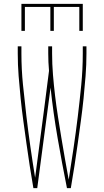

<svg xmlns="http://www.w3.org/2000/svg" viewBox="-20 -975 540 995"><path d="M91 -815V-955H409V-815H391V-939H259V-815H241V-939H109V-815ZM153 0Q143 -58 134 -116Q125 -174 117 -232Q109 -290 101 -348Q93 -406 87 -464.5Q81 -523 76.5 -581.5Q72 -640 72 -698V-735H91V-698Q91 -617 99 -536.5Q107 -456 116.5 -375.5Q126 -295 137.5 -214.5Q149 -134 162 -54L210 -420L234 -608Q232 -630 231 -653Q230 -676 230 -698V-735H250V-698Q250 -643 254.5 -588Q259 -533 265.5 -478.5Q272 -424 280.5 -369.5Q289 -315 298 -261Q307 -207 316.5 -152.5Q326 -98 336 -44Q349 -125 361 -206.5Q373 -288 383 -370Q393 -452 401 -534Q409 -616 409 -698V-735H428V-698Q428 -640 423.5 -581.5Q419 -523 413 -464.5Q407 -406 399 -348Q391 -290 383 -232Q375 -174 366 -116Q357 -58 347 0H327Q301 -130 278.5 -260Q256 -390 242 -521L173 0Z"/></svg>

Font: Iosevka SS04 Thin
Style: Regular
Weight: 100
Monospace: yes
Designer: Belleve Invis
Foundry: Belleve Invis
Version: Version 19.0.0; ttfautohint (v1.8.4)